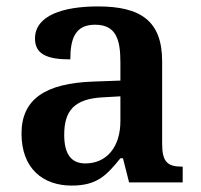

<svg xmlns="http://www.w3.org/2000/svg" viewBox="-20 -568 626 598"><path d="M203 10C282 10 311 -21 355 -75H363L382 0H549V-49H546C501 -49 485 -65 485 -120V-377C485 -503 418 -548 285 -548C177 -548 89 -520 89 -448C89 -400 125 -383 199 -383C199 -449 215 -491 276 -491C341 -491 355 -446 355 -374V-317L272 -314C121 -309 47 -259 47 -152C47 -42 115 10 203 10ZM246 -59C201 -59 180 -89 180 -148C180 -222 210 -261 303 -265L355 -268V-191C355 -110 312 -59 246 -59Z"/></svg>

Font: Noto Serif Georgian SemiBold
Style: Regular
Weight: 600
Designer: Monotype Design Team, Akaki Razmadze
Foundry: Google LLC
Version: Version 2.003